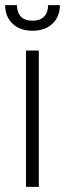

<svg xmlns="http://www.w3.org/2000/svg" viewBox="-24 -727 253 747"><path d="M77.1 -530.3H127V0H77.1ZM102.5 -607.4Q53.7 -607.4 24.9 -634.8Q-3.9 -662.1 -3.9 -707H42Q42 -678.7 57.1 -662.6Q72.3 -646.5 102.5 -646.5Q132.3 -646.5 147.7 -662.8Q163.1 -679.2 163.1 -707H209Q209 -662.1 180.2 -634.8Q151.4 -607.4 102.5 -607.4Z"/></svg>

Font: Pretendard GOV ExtraLight
Style: Regular
Weight: 200
Designer: Base glyphs from Inter by Rasmus Andersson; Hangeul glyphs from Noto Sans CJK(Source Han Sans) by Jang Soo-young and Kan
Foundry: Kil Hyung-jin
Version: Version 1.309